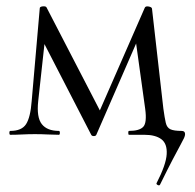

<svg xmlns="http://www.w3.org/2000/svg" viewBox="-20 -417 602 594"><path d="M475.2 154Q473.2 158 468.2 155.5Q463.2 153 464.2 150Q493.8 92.6 495.7 60Q497.6 27.4 479.2 13.7Q460.8 0 426.8 0H379Q376.8 0 376.8 -6Q376.8 -12 379 -12Q411.4 -12 423.2 -24.7Q435 -37.4 429.2 -80.2L397.6 -307.8L433 -355.6L278 0Q276.2 4 270.2 4Q264.2 4 262.2 0L109.2 -296.8L121.8 -319.8L98.2 -104Q92.8 -53.8 109.4 -32.9Q126 -12 162.2 -12Q165.2 -12 165.2 -6Q165.2 0 162.2 0Q146.2 0 127.4 -1Q108.6 -2 88 -2Q68 -2 48.5 -1Q29 0 12 0Q9 0 9 -6Q9 -12 12 -12Q47.2 -12 60.7 -33Q74.2 -54 78 -104L103 -391.4Q103 -396.4 112.2 -397.3Q121.4 -398.2 123.8 -394.4L294.6 -64.4L279 -52.8L427.8 -392.8Q430 -398.6 439.7 -396.9Q449.4 -395.2 450.2 -390.4L485.4 -81Q489.4 -52 492.9 -37Q496.4 -22 507.3 -17Q518.2 -12 542 -12Q552.6 -12 552.6 -2Q552.6 3 549.4 10Q546.2 17 538 31.9Q529.8 46.8 514.6 75.8Q499.4 104.8 475.2 154Z"/></svg>

Font: Cormorant Garamond Light
Style: Regular
Weight: 300
Designer: Christian Thalmann (Catharsis Fonts)
Foundry: Catharsis Fonts
Version: Version 4.001